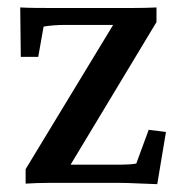

<svg xmlns="http://www.w3.org/2000/svg" viewBox="-20 -481 471 505"><path d="M393.6 3.4Q376.5 2.9 345 1.5Q313.5 0 293.5 0H108.9Q92.8 0 77.4 0.5Q62 1 47.4 2V-36.1L296.9 -447.3L297.4 -415.5H156.7Q134.3 -415.5 120.6 -414.3Q106.9 -413.1 94.7 -411.1L80.6 -331.5H34.7L33.2 -461.4Q51.8 -460.4 72.5 -460.2Q93.3 -460 107.9 -460H330.6Q361.8 -460 391.6 -461.4V-422.9L146.5 -16.1V-47.9H298.3Q321.8 -47.9 338.4 -50.8L371.1 -139.6L416.5 -133.8Z"/></svg>

Font: Lateef SemiBold
Style: Regular
Weight: 600
Designer: SIL International
Foundry: SIL International
Version: Version 4.200